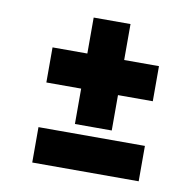

<svg xmlns="http://www.w3.org/2000/svg" viewBox="-64 -648 664 652"><g transform="rotate(10 267.5 -321.5)"><path d="M208 -582V-458H88V-337H208V-215H335V-337H455V-458H335V-582ZM88 -183V-61H455V-183Z"/></g></svg>

Font: Hejaz SemiBold
Style: Regular
Weight: 600
Designer: Bandar Raffah (Arabic) and Santiago Orozco (Latin)
Foundry: Caramella and Typemade
Version: Version 1.010;hotconv 1.0.109;makeotfexe 2.5.65596